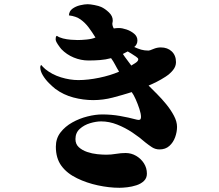

<svg xmlns="http://www.w3.org/2000/svg" viewBox="-20 -829 1040 911"><path d="M636 -548Q636 -553 625 -560.5Q614 -568 602 -575.5Q590 -583 586 -585L563 -573Q572 -559 582.5 -545.5Q593 -532 603 -518Q610 -522 623 -530.5Q636 -539 636 -548ZM820 -227Q820 -203 811 -178Q802 -153 783.5 -136.5Q765 -120 737 -120Q717 -120 701 -130.5Q685 -141 670 -153Q643 -177 608.5 -200Q574 -223 536 -238Q498 -253 460 -253Q436 -253 407.5 -244.5Q379 -236 358.5 -217.5Q338 -199 338 -169Q338 -145 354 -130.5Q370 -116 393.5 -108Q417 -100 441.5 -97.5Q466 -95 484 -95Q507 -95 530.5 -99Q554 -103 576 -103Q603 -103 626 -89.5Q649 -76 663 -54Q677 -32 677 -5Q677 16 663 29.5Q649 43 627.5 50Q606 57 584 59.5Q562 62 547 62Q498 62 444.5 50.5Q391 39 346 17Q298 -6 271.5 -42Q245 -78 245 -133Q245 -172 267 -200.5Q289 -229 323 -248Q357 -267 395 -276.5Q433 -286 465 -286Q508 -286 548.5 -279Q589 -272 630 -261Q632 -261 634 -260.5Q636 -260 638 -260Q645 -260 647 -264.5Q649 -269 649 -274Q649 -289 641.5 -312Q634 -335 624 -357.5Q614 -380 605 -392Q561 -378 515 -366Q469 -354 422 -354Q375 -354 328 -366.5Q281 -379 243 -407Q229 -418 212 -435Q195 -452 183 -472Q171 -492 171 -510Q171 -512 172 -516Q173 -520 177 -520Q180 -515 185 -510.5Q190 -506 195 -501Q227 -475 269.5 -462Q312 -449 352 -449Q397 -449 450.5 -460Q504 -471 545 -489Q535 -505 526.5 -521.5Q518 -538 507 -553Q481 -546 454 -544Q427 -542 400 -542Q364 -542 330 -556Q296 -570 271 -596Q264 -604 254 -619Q244 -634 244 -643Q244 -647 245 -652.5Q246 -658 250 -659Q261 -651 279 -646.5Q297 -642 316.5 -640.5Q336 -639 349 -639Q367 -639 392 -641.5Q417 -644 433 -651Q417 -677 400.5 -699Q384 -721 362.5 -736.5Q341 -752 307 -756Q308 -776 323.5 -787.5Q339 -799 360 -804Q381 -809 396 -809Q408 -809 428.5 -805Q449 -801 460 -796Q478 -788 496.5 -770.5Q515 -753 515 -732Q515 -726 513 -718Q513 -705 520 -694Q526 -695 532 -695.5Q538 -696 544 -696Q560 -696 580.5 -689Q601 -682 616.5 -669Q632 -656 632 -637Q632 -618 617 -606Q634 -598 649.5 -593.5Q665 -589 685 -589Q690 -589 707.5 -596.5Q725 -604 743 -604Q775 -604 795 -585Q815 -566 815 -534Q815 -514 801 -496.5Q787 -479 765.5 -465Q744 -451 722 -440Q700 -429 685 -423Q702 -406 725 -383Q748 -360 769.5 -333.5Q791 -307 805.5 -279.5Q820 -252 820 -227Z"/></svg>

Font: Kaisei Tokumin ExtraBold
Style: Regular
Weight: 800
Designer: Font-Kai, 金井和夫
Foundry: KAZUO KANAI
Version: Version 5.003